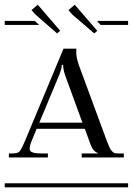

<svg xmlns="http://www.w3.org/2000/svg" viewBox="-29 -797 565 817"><path d="M-8.8 -17.1H516.1V0H-8.8ZM8.8 -127V-144H20Q44.9 -144 52.7 -151.1Q60.5 -158.2 74.7 -191.4Q76.2 -194.8 77.1 -196.8L241.2 -589.8H295.9V-585Q293 -558.6 306.2 -521L425.8 -196.8Q434.6 -175.8 437.7 -168.2Q440.9 -160.6 447.8 -153.3Q454.6 -146 461.7 -145Q468.8 -144 482.9 -144H498V-127H318.8V-144H387.2V-146Q366.2 -153.3 356 -183.1L332 -249H127L105 -195.8Q92.3 -164.1 100.6 -154.1Q108.9 -144 147 -144H174.8V-127ZM321.8 -274.9 248 -477.1Q243.2 -490.7 241 -504.2Q238.8 -517.6 240.2 -520V-521H232.9V-520Q236.8 -514.2 222.2 -476.1L138.2 -274.9ZM-8.8 -708H118.2L138.2 -690.9H-8.8ZM383.8 -708H516.1V-690.9H398.9ZM131.8 -776.9 227.1 -666 213.9 -654.8 122.1 -734.9 105 -753.9ZM289.1 -776.9 384.8 -666 372.1 -654.8 278.8 -734.9 262.2 -753.9Z"/></svg>

Font: FoglihtenFr02
Style: Regular
Weight: 500
Version: Version 0.68